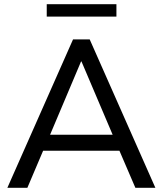

<svg xmlns="http://www.w3.org/2000/svg" viewBox="-20 -892 773 912"><path d="M15 0 327 -705H406L718 0H623L537 -200L580 -176H152L195 -200L110 0ZM365 -600 209 -231 185 -252H547L524 -231L367 -600ZM202 -813V-872H533V-813Z"/></svg>

Font: Nunito Sans 12pt Medium
Style: Regular
Weight: 500
Designer: Vernon Adams
Foundry: Vernon Adams
Version: Version 3.101;gftools[0.9.27]